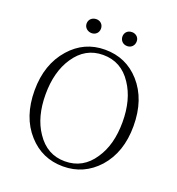

<svg xmlns="http://www.w3.org/2000/svg" viewBox="-158 -1023 1076 1166"><g transform="rotate(20 379.5 -440.0)"><path d="M379 15C469 15 544 -19 605 -86C668 -157 699 -248 699 -361C699 -476 668 -568 605 -639C545 -706 470 -739 379 -739C290 -739 215 -705 155 -637C92 -566 60 -474 60 -361C60 -247 91 -155 154 -85C214 -18 289 15 379 15ZM379 -18C302 -18 241 -52 195 -121C152 -184 131 -264 131 -361C131 -458 152 -538 195 -602C241 -671 302 -705 379 -705C457 -705 519 -671 564 -602C607 -538 628 -458 628 -361C628 -264 607 -184 564 -121C519 -52 457 -18 379 -18ZM266 -895C239 -895 218 -877 218 -850C218 -823 241 -805 266 -805C291 -805 311 -823 311 -850C311 -877 291 -895 266 -895ZM496 -805C540 -805 555 -858 528 -883C519 -891 508 -895 496 -895C433 -895 435 -805 496 -805Z"/></g></svg>

Font: AllPunType ExtraLight
Style: Regular
Weight: 280
Version: 1.0